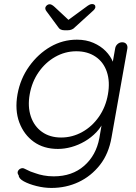

<svg xmlns="http://www.w3.org/2000/svg" viewBox="-20 -717 663 937"><path d="M355.5 -523.4Q400.4 -523.4 436 -507.8Q471.7 -492.2 495.6 -467.8Q519.5 -443.4 530.8 -415.5Q542 -387.7 537.1 -363.3L525.4 -386.7L542 -480.5Q543.9 -493.2 553.7 -502Q563.5 -510.7 576.2 -510.7Q589.8 -510.7 596.7 -502Q603.5 -493.2 601.6 -480.5L524.4 -46.9Q510.7 33.2 467.8 87.9Q424.8 142.6 363.8 171.4Q302.7 200.2 230.5 200.2Q195.3 200.2 158.2 190.9Q121.1 181.6 96.2 168Q71.3 154.3 71.3 138.7Q64.5 129.9 66.4 121.6Q68.4 113.3 77.1 107.4Q88.9 100.6 99.1 106Q109.4 111.3 128.9 120.1Q138.7 123 154.3 128.9Q169.9 134.8 192.9 139.2Q215.8 143.6 242.2 143.6Q332 143.6 390.6 92.3Q449.2 41 464.8 -43L481.4 -138.7L491.2 -135.7Q476.6 -99.6 451.2 -72.8Q425.8 -45.9 394 -27.3Q362.3 -8.8 328.6 0.5Q294.9 9.8 262.7 9.8Q193.4 9.8 145 -24.9Q96.7 -59.6 74.2 -119.6Q51.8 -179.7 65.4 -256.8Q79.1 -333 122.6 -393.6Q166 -454.1 226.1 -488.8Q286.1 -523.4 355.5 -523.4ZM352.5 -466.8Q297.9 -466.8 249.5 -439.5Q201.2 -412.1 168.5 -364.7Q135.7 -317.4 125 -256.8Q114.3 -197.3 130.4 -148.9Q146.5 -100.6 185.1 -73.2Q223.6 -45.9 278.3 -45.9Q333 -45.9 381.3 -72.8Q429.7 -99.6 462.9 -147.5Q496.1 -195.3 506.8 -256.8Q517.6 -318.4 501.5 -366.2Q485.4 -414.1 446.3 -440.4Q407.2 -466.8 352.5 -466.8ZM294.9 -569.3Q272.5 -569.3 263.7 -585L206.1 -663.1Q200.2 -670.9 201.2 -679.7Q203.1 -686.5 209 -691.4Q214.8 -696.3 222.7 -696.3Q232.4 -696.3 247.1 -682.6L319.3 -615.2L304.7 -613.3L399.4 -682.6Q408.2 -689.5 415.5 -693.4Q422.9 -697.3 429.7 -697.3Q437.5 -697.3 441.9 -692.9Q446.3 -688.5 445.3 -680.7Q444.3 -676.8 441.4 -672.4Q438.5 -668 432.6 -663.1L346.7 -585Q333 -569.3 310.5 -569.3Z"/></svg>

Font: Quicksand
Style: Italic
Weight: 400
Designer: Andrew Paglinawan
Foundry: Andrew Paglinawan
Version: Version 3.006